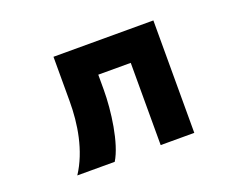

<svg xmlns="http://www.w3.org/2000/svg" viewBox="-97 -707 1193 950"><g transform="rotate(-20 500.0 -232.0)"><path d="M603 -369V64H780V-528H254V-294C254 -176 233 -41 164 64H361C410 -15 432 -180 432 -290V-369Z"/></g></svg>

Font: LINE Seed JP_OTF ExtraBold
Style: Regular
Weight: 800
Designer: LY Corporation & Fontrix & Fontworks
Version: Version 1.013